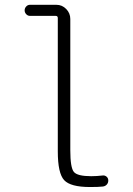

<svg xmlns="http://www.w3.org/2000/svg" viewBox="-20 -750 540 780"><path d="M101.6 -685.5Q92.8 -685.5 86.4 -692.4Q80.1 -699.2 80.1 -708Q80.1 -716.8 86.4 -723.6Q92.8 -730.5 101.6 -730.5H209Q232.4 -730.5 249 -713.4Q265.6 -696.3 265.6 -672.9V-139.6Q265.6 -68.4 280.3 -51.3Q294.9 -34.2 350.6 -34.2Q373 -34.2 397.5 -37.1Q406.2 -38.1 413.1 -32.2Q419.9 -26.4 419.9 -16.6Q419.9 -6.8 413.6 0Q407.2 6.8 397.5 7.8Q380.9 9.8 345.7 9.8Q266.6 9.8 240.7 -18.1Q214.8 -45.9 214.8 -134.8V-676.8Q214.8 -685.5 206.1 -685.5Z"/></svg>

Font: Rounded Mgen+ 1m light
Style: Regular
Weight: 200
Designer: [Source Han Sans]
Ryoko NISHIZUKA  (kana & ideographs); Paul D. Hunt (Latin, Greek & Cyrillic); Wenlong ZHANG  (bopomofo
Version: Version 1.059.20150602